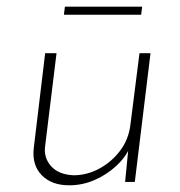

<svg xmlns="http://www.w3.org/2000/svg" viewBox="-20 -544 538 574"><path d="M187 10Q134 10 104.5 -20.5Q75 -51 81 -102L115 -385H149L115 -108Q110 -73 132.5 -47.5Q155 -22 200 -20Q240 -20 277 -40Q314 -60 339.5 -94Q365 -128 370 -172L397 -385H430L383 0H354L365 -112L368 -103Q355 -73 326.5 -47Q298 -21 262 -5.5Q226 10 187 10ZM174 -524H405L402 -500H171Z"/></svg>

Font: Josefin Sans ExtraLight
Style: Italic
Weight: 250
Italic angle: -7°
Designer: Santiago Orozco
Foundry: Typemade
Version: Version 2.000